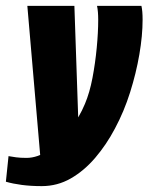

<svg xmlns="http://www.w3.org/2000/svg" viewBox="-63 -515 505 653"><path d="M79 118Q42 118 11.5 114Q-19 110 -43 103L-34 16Q-23 18 -8.5 20Q6 22 27 22Q65 22 103.5 -4.5Q142 -31 174.5 -73.5Q207 -116 226 -162Q242 -200 251.5 -250Q261 -300 266 -352.5Q271 -405 271 -448Q271 -462 270 -474Q269 -486 267 -495H418Q422 -478 422 -448Q422 -394 411 -330Q400 -266 379.5 -201Q359 -136 328 -78Q299 -23 261 21.5Q223 66 177.5 92Q132 118 79 118ZM77 51 30 -495H190L206 -27Z"/></svg>

Font: Alumni Sans Thin Black
Style: Italic
Weight: 900
Italic angle: -8°
Version: Version 1.016